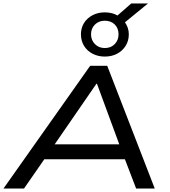

<svg xmlns="http://www.w3.org/2000/svg" viewBox="-33 -1083 974 1103"><path d="M-13 0 485 -705H583L856 0H749L672 -201L719 -168H181L245 -202L105 0ZM521 -602 264 -229 231 -254H696L661 -230L524 -602ZM569 -758Q530 -758 498.5 -774.5Q467 -791 449.5 -820Q432 -849 432 -886Q432 -922 449.5 -950.5Q467 -979 498.5 -995.5Q530 -1012 569 -1012Q589 -1012 608 -1007.5Q627 -1003 642 -994L721 -1063H817L685 -955Q695 -940 701 -923Q707 -906 707 -886Q707 -849 689 -820Q671 -791 640 -774.5Q609 -758 569 -758ZM569 -807Q604 -807 626 -829.5Q648 -852 648 -886Q648 -921 626 -942.5Q604 -964 569 -964Q535 -964 512.5 -942Q490 -920 490 -886Q490 -852 512.5 -829.5Q535 -807 569 -807Z"/></svg>

Font: Nunito Sans 10pt Expanded Medium
Style: Italic
Weight: 500
Width: 7
Italic angle: -9°
Designer: Vernon Adams
Foundry: Vernon Adams
Version: Version 3.101;gftools[0.9.27]